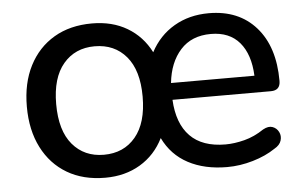

<svg xmlns="http://www.w3.org/2000/svg" viewBox="-42 -556 996 626"><g transform="rotate(-5 456.0 -243.5)"><path d="M281 -66Q346 -66 384.5 -112Q423 -158 423 -244Q423 -330 384.5 -375.5Q346 -421 281 -421Q217 -421 178.5 -375.5Q140 -330 140 -244Q140 -157 178.5 -111.5Q217 -66 281 -66ZM279 9Q207 9 154.5 -22Q102 -53 73 -110Q44 -167 44 -244Q44 -321 73 -377.5Q102 -434 154.5 -465Q207 -496 279 -496Q345 -496 394 -467Q443 -438 470 -385Q498 -438 547.5 -467Q597 -496 661 -496Q759 -496 815.5 -432Q872 -368 872 -256Q872 -225 841 -225H519Q523 -147 563 -106Q603 -65 679 -65Q708 -65 741 -73.5Q774 -82 805 -103Q823 -113 836.5 -108Q850 -103 856.5 -90Q863 -77 858.5 -62Q854 -47 836 -37Q805 -16 762.5 -3.5Q720 9 678 9Q604 9 550.5 -19.5Q497 -48 470 -104Q443 -50 393.5 -20.5Q344 9 279 9ZM519 -280H792Q789 -350 756 -389Q723 -428 662 -428Q599 -428 562.5 -387.5Q526 -347 519 -280Z"/></g></svg>

Font: Chiron GoRound TC
Style: Regular
Weight: 400
Designer: Ryoko NISHIZUKA 西塚涼子 (kana, bopomofo & ideographs); Paul D. Hunt (Latin, Greek & Cyrillic); Sandoll Communications 산돌커뮤니
Foundry: Adobe
Version: Version 1.000;hotconv 1.1.1;makeotfexe 2.6.0